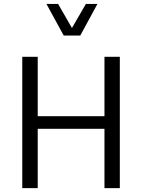

<svg xmlns="http://www.w3.org/2000/svg" viewBox="-20 -969 731 989"><path d="M518.1 -370.6H174.3V-676.3H94.7V0H174.3V-305.7H518.1V0H597.2V-676.3H518.1ZM308.1 -786.1H393.6L481.9 -948.7H422.4L350.6 -824.7L279.3 -948.7H219.2Z"/></svg>

Font: Estedad Regular
Style: Regular
Weight: 400
Designer: Amin Abedi
Version: Version 7.3